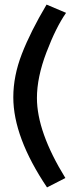

<svg xmlns="http://www.w3.org/2000/svg" viewBox="-20 -770 336 837"><path d="M38 -346Q38 -439 75.5 -535.5Q113 -632 183 -750L268 -714Q224 -651 182.5 -542Q141 -433 141 -343Q141 -195 265 6L185 47Q38 -172 38 -346Z"/></svg>

Font: Raleway
Style: Regular
Weight: 600
Designer: Matt McInerney, Pablo Impallari, Rodrigo Fuenzalida
Foundry: Matt McInerney, Pablo Impallari, Rodrigo Fuenzalida
Version: Version 1.000;PS 001.001;hotconv 1.0.56; ttfautohint (v1.5)